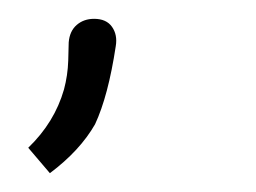

<svg xmlns="http://www.w3.org/2000/svg" viewBox="-20 -84 272 204"><path d="M48 11Q52 -4 52.5 -19.5Q53 -35 53 -39Q54 -51 61.5 -57.5Q69 -64 80 -64Q93 -64 99 -55.5Q105 -47 103 -35Q95 18 81 48Q65 76 33 100L10 73Q38 46 48 11Z"/></svg>

Font: Bellota Text Light
Style: Italic
Weight: 300
Italic angle: -7.5°
Designer: Kemie Guaida
Foundry: Kemie Guaida
Version: Version 4.001